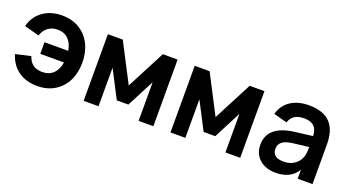

<svg xmlns="http://www.w3.org/2000/svg" viewBox="-46 -1001 2651 1462"><g transform="rotate(20 1279.5 -270.0)"><path d="M272 15.1Q181.6 15.1 119.4 -29.1Q57.1 -73.2 31.7 -155.8L154.3 -183.6Q168.9 -140.1 197.5 -119.1Q226.1 -98.1 272 -98.1Q327.1 -98.1 361.1 -130.9Q395 -163.6 404.3 -223.1H212.4V-317.4H404.3Q395.5 -375.5 362.1 -408.7Q328.6 -441.9 275.4 -441.9Q230.5 -441.9 198.2 -418.2Q166 -394.5 151.4 -350.1L31.7 -382.3Q51.3 -462.4 115.2 -508.8Q179.2 -555.2 271 -555.2Q350.6 -555.2 410.6 -519Q470.7 -482.9 503.9 -417.5Q536.6 -351.1 536.6 -269Q536.6 -186.5 504.9 -122.6Q473.1 -58.6 413.6 -22Q354 15.1 272 15.1Z M765.6 0H645V-540H765.6L927.7 -227.1L1090.3 -540H1210V0H1090.3V-312.5L975.1 -89.8H880.9L765.6 -312.5Z M1469.2 0H1348.6V-540H1469.2L1631.3 -227.1L1793.9 -540H1913.6V0H1793.9V-312.5L1678.7 -89.8H1584.5L1469.2 -312.5Z M2271 -555.2Q2386.7 -555.2 2443.1 -496.8Q2499.5 -438.5 2499.5 -318.8V0H2379.4V-72.3Q2325.7 15.1 2205.1 15.1Q2123 15.1 2073.2 -29.3Q2023.4 -73.7 2023.4 -147Q2023.4 -300.8 2236.8 -327.6L2378.9 -345.2Q2376 -449.2 2271 -449.2Q2222.7 -449.2 2193.8 -430.9Q2165 -412.6 2152.3 -374L2043 -403.3Q2064 -477.1 2123 -516.1Q2182.1 -555.2 2271 -555.2ZM2379.4 -256.8 2253.9 -241.7Q2196.3 -234.9 2168.9 -214.1Q2141.6 -193.4 2141.6 -157.2Q2141.6 -85.4 2233.9 -85.4Q2281.7 -85.4 2317.6 -109.1Q2353.5 -132.8 2367.7 -170.4Q2379.4 -197.3 2379.4 -252Z"/></g></svg>

Font: Vela Sans Bd
Style: Bold
Weight: 700
Designer: Principal design: Mikhail Sharanda - project Manrope.
Design modification: Ravid Balaliev
Foundry: Mikhail Sharanda
Version: Version 1.001